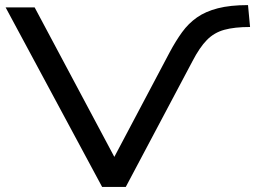

<svg xmlns="http://www.w3.org/2000/svg" viewBox="-20 -734 1002 754"><path d="M381 0 2 -705H116L430 -116H428L646 -528Q670 -573 695 -607.5Q720 -642 753.5 -665.5Q787 -689 835.5 -701.5Q884 -714 954 -714L962 -628Q901 -628 861 -617Q821 -606 792.5 -577Q764 -548 736 -494L474 0Z"/></svg>

Font: Nunito Sans 7pt Expanded
Style: Regular
Weight: 400
Width: 7
Designer: Vernon Adams
Foundry: Vernon Adams
Version: Version 3.101;gftools[0.9.27]